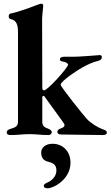

<svg xmlns="http://www.w3.org/2000/svg" viewBox="-20 -725 596 1035"><path d="M36 3C76 3 105 -2 140 -2C175 -2 201 3 241 3C251 3 259 -3 259 -12C259 -22 249 -28 238 -32C218 -39 208 -47 208 -69C208 -91 208 -117 208 -139V-201C208 -206 211 -208 214 -208C216 -208 218 -207 219 -206L316 -72C323 -62 328 -55 328 -50C327 -43 322 -38 311 -34C297 -29 289 -24 289 -14C289 -6 296 0 309 0C375 0 454 3 534 3C548 3 556 -1 556 -11C556 -22 540 -26 529 -30C508 -38 470 -60 448 -84C431 -102 307 -257 307 -268C307 -288 401 -349 420 -359C451 -377 483 -391 506 -396C521 -399 529 -406 529 -417C529 -424 525 -428 518 -428C492 -426 409 -419 374 -419H325C315 -419 303 -416 303 -405C303 -399 307 -395 315 -394C336 -391 347 -383 347 -376C347 -362 238 -238 217 -238C211 -238 208 -243 208 -250L207 -624C208 -655 213 -682 213 -693C213 -699 211 -705 203 -705C199 -705 196 -704 190 -702C159 -691 87 -662 37 -652C31 -651 27 -646 27 -637C27 -628 31 -623 38 -622C71 -615 77 -588 77 -550V-70C77 -41 59 -38 39 -31C24 -27 16 -21 16 -11C16 -2 23 3 36 3ZM238 290C267 290 360 243 360 152C360 93 321 50 263 50C224 50 202 72 202 97C202 127 216 141 240 147C269 154 284 165 284 194C284 226 260 249 231 261C221 266 216 270 216 277C216 285 222 290 238 290Z"/></svg>

Font: EB Garamond
Style: Bold
Weight: 700
Designer: Georg Duffner and Octavio Pardo
Foundry: Georg Duffner
Version: Version 1.000;PS 001.000;hotconv 1.0.88;makeotf.lib2.5.64775